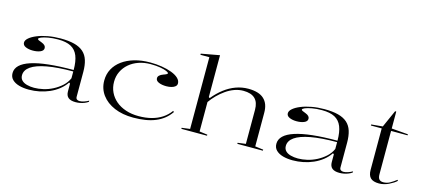

<svg xmlns="http://www.w3.org/2000/svg" viewBox="-58 -1247 3905 1763"><g transform="rotate(15 1894.0 -365.0)"><path d="M410 -515Q488 -515 541.5 -501Q595 -487 628 -457.5Q661 -428 675.5 -381.5Q690 -335 690 -272V-36Q690 -19 700 -11.5Q710 -4 725 -4Q744 -4 767 -11.5Q790 -19 811 -31V-20Q796 -9 776 -1Q756 7 734.5 11Q713 15 692 15Q646 15 623 -4Q600 -23 600 -63Q600 -90 600 -103Q600 -116 600 -123Q600 -130 600 -137L590 -144Q564 -105 526 -75Q488 -45 442.5 -25Q397 -5 347.5 5Q298 15 248 15Q196 15 155 3.5Q114 -8 89.5 -32Q65 -56 65 -94Q65 -179 198.5 -222.5Q332 -266 600 -266Q600 -348 579.5 -399.5Q559 -451 513.5 -475.5Q468 -500 391 -500Q338 -500 297 -492.5Q256 -485 233 -475.5Q210 -466 210 -457Q210 -452 219 -447Q228 -442 251 -434Q291 -419 291 -391Q291 -366 261.5 -353.5Q232 -341 190 -341Q151 -341 122.5 -353.5Q94 -366 94 -392Q94 -414 119.5 -436Q145 -458 189 -476Q233 -494 290 -504.5Q347 -515 410 -515ZM600 -252Q451 -252 351.5 -233.5Q252 -215 203 -180.5Q154 -146 154 -97Q154 -68 172 -49.5Q190 -31 221.5 -22.5Q253 -14 290 -14Q331 -14 377 -24.5Q423 -35 466.5 -57.5Q510 -80 545.5 -112Q581 -144 600 -187Z M1240 15Q1138 15 1060.5 -18Q983 -51 939.5 -110Q896 -169 896 -246Q896 -307 922.5 -356Q949 -405 997.5 -440.5Q1046 -476 1113 -495.5Q1180 -515 1262 -515Q1320 -515 1373 -506.5Q1426 -498 1468 -482Q1510 -466 1533.5 -443.5Q1557 -421 1557 -394Q1557 -377 1544 -365.5Q1531 -354 1508.5 -348Q1486 -342 1460 -342Q1417 -342 1387.5 -354.5Q1358 -367 1358 -392Q1358 -407 1370.5 -418.5Q1383 -430 1405 -438Q1444 -451 1444 -460Q1444 -468 1422.5 -477.5Q1401 -487 1362 -494Q1323 -501 1270 -501Q1208 -501 1156.5 -483Q1105 -465 1067 -432.5Q1029 -400 1007.5 -355.5Q986 -311 986 -258Q986 -204 1007.5 -159Q1029 -114 1068 -81Q1107 -48 1162 -29.5Q1217 -11 1284 -11Q1351 -11 1406.5 -25.5Q1462 -40 1505.5 -68.5Q1549 -97 1580 -140L1589 -131Q1563 -93 1528.5 -65.5Q1494 -38 1450.5 -20Q1407 -2 1354.5 6.5Q1302 15 1240 15Z M2470 -10V0H2227V-10L2303 -20V-344Q2303 -415 2266.5 -450Q2230 -485 2156 -485Q2113 -485 2071.5 -470Q2030 -455 1992 -428.5Q1954 -402 1921 -369Q1888 -336 1863 -300V-20L1939 -10V0H1695V-10L1773 -20V-702H1688V-713L1863 -745V-347L1873 -340Q1918 -395 1969.5 -434.5Q2021 -474 2078 -494.5Q2135 -515 2195 -515Q2244 -515 2281.5 -504Q2319 -493 2343.5 -470.5Q2368 -448 2380 -415.5Q2392 -383 2392 -338V-20Z M2918 -515Q2996 -515 3049.5 -501Q3103 -487 3136 -457.5Q3169 -428 3183.5 -381.5Q3198 -335 3198 -272V-36Q3198 -19 3208 -11.5Q3218 -4 3233 -4Q3252 -4 3275 -11.5Q3298 -19 3319 -31V-20Q3304 -9 3284 -1Q3264 7 3242.5 11Q3221 15 3200 15Q3154 15 3131 -4Q3108 -23 3108 -63Q3108 -90 3108 -103Q3108 -116 3108 -123Q3108 -130 3108 -137L3098 -144Q3072 -105 3034 -75Q2996 -45 2950.5 -25Q2905 -5 2855.5 5Q2806 15 2756 15Q2704 15 2663 3.5Q2622 -8 2597.5 -32Q2573 -56 2573 -94Q2573 -179 2706.5 -222.5Q2840 -266 3108 -266Q3108 -348 3087.5 -399.5Q3067 -451 3021.5 -475.5Q2976 -500 2899 -500Q2846 -500 2805 -492.5Q2764 -485 2741 -475.5Q2718 -466 2718 -457Q2718 -452 2727 -447Q2736 -442 2759 -434Q2799 -419 2799 -391Q2799 -366 2769.5 -353.5Q2740 -341 2698 -341Q2659 -341 2630.5 -353.5Q2602 -366 2602 -392Q2602 -414 2627.5 -436Q2653 -458 2697 -476Q2741 -494 2798 -504.5Q2855 -515 2918 -515ZM3108 -252Q2959 -252 2859.5 -233.5Q2760 -215 2711 -180.5Q2662 -146 2662 -97Q2662 -68 2680 -49.5Q2698 -31 2729.5 -22.5Q2761 -14 2798 -14Q2839 -14 2885 -24.5Q2931 -35 2974.5 -57.5Q3018 -80 3053.5 -112Q3089 -144 3108 -187Z M3577 15Q3521 15 3496 -9.5Q3471 -34 3471 -86V-480H3368V-490L3476 -500L3549 -664H3560V-503L3717 -490V-480H3560V-69Q3560 -35 3573 -20.5Q3586 -6 3612 -6Q3646 -6 3674.5 -22Q3703 -38 3734 -62L3739 -53Q3727 -41 3709 -29.5Q3691 -18 3669.5 -7.5Q3648 3 3624 9Q3600 15 3577 15Z"/></g></svg>

Font: Kalnia SemiExpanded Light
Style: Regular
Weight: 300
Width: 6
Designer: Frida Medrano
Foundry: Frida Medrano
Version: Version 1.105